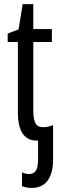

<svg xmlns="http://www.w3.org/2000/svg" viewBox="-20 -678 293 938"><path d="M133.8 240.2Q121.6 240.2 108.6 237.5Q95.7 234.9 87.4 231.4V164.6Q96.2 168 104.7 170.2Q113.3 172.4 121.1 172.4Q144 172.4 155 156Q166 139.6 166 99.6V8.8Q164.1 8.8 162.4 8.8Q160.6 8.8 158.7 8.8Q135.7 8.8 118.7 0Q101.6 -8.8 90.1 -26.4Q78.6 -43.9 73 -69.6Q67.4 -95.2 67.4 -128.9V-472.7H17.6V-514.2L70.8 -534.2L90.8 -657.7H142.6V-536.1H233.4V-472.7H142.6V-139.2Q142.6 -97.7 152.6 -77.1Q162.6 -56.6 191.4 -56.6Q203.6 -56.6 215.8 -59.3Q228 -62 239.3 -66.9V103Q239.3 168.5 212.6 204.3Q186 240.2 133.8 240.2Z"/></svg>

Font: Open Sans Condensed
Style: Regular
Weight: 400
Width: 3
Designer: Monotype Design Team
Foundry: Monotype Imaging Inc.
Version: Version 3.000